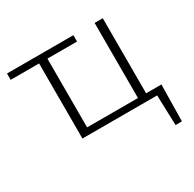

<svg xmlns="http://www.w3.org/2000/svg" viewBox="-128 -547 847 837"><g transform="rotate(-30 295.5 -129.0)"><path d="M445 0V-410H486V0ZM4 -378V-410H338V-378ZM167 0V-32H465V0ZM147 0V-410H189V0ZM463 0V-32H563L545 0ZM528 152 522 -32H563L560 152Z"/></g></svg>

Font: Ysabeau Infant ExtraLight
Style: Regular
Weight: 250
Designer: Christian Thalmann (Catharsis Fonts)
Version: Version 2.001;gftools[0.9.30]; featfreeze: ss01,ss02,lnum